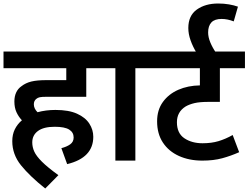

<svg xmlns="http://www.w3.org/2000/svg" viewBox="-20 -916 1417 1095"><path d="M330 -71Q361 -79 380.5 -93Q400 -107 400 -132Q400 -161 374.5 -177Q349 -193 292 -193Q229 -193 196.5 -169Q164 -145 164 -104Q164 -77 175.5 -51.5Q187 -26 219 6Q251 38 313 83L238 159Q150 89 100 27Q50 -35 50 -111Q50 -149 64.5 -178.5Q79 -208 105 -230Q86 -250 74 -276Q62 -302 62 -337Q62 -367 72.5 -389Q83 -411 102 -424Q126 -443 158.5 -451Q191 -459 245 -459H358V-527H0V-622H570V-527H472V-364H247Q219 -364 207 -361.5Q195 -359 187 -352Q173 -341 173 -321Q173 -297 194 -276Q242 -289 296 -289Q372 -289 419.5 -267.5Q467 -246 489.5 -211Q512 -176 512 -136Q512 -16 363 20Z M752 -527V0H638V-527H555V-622H850V-527Z M1377 -527H1234V-335H1171Q1119 -335 1089.5 -328Q1060 -321 1039 -309Q989 -278 989 -219Q989 -156 1031.5 -127.5Q1074 -99 1135 -99Q1186 -99 1226 -111Q1266 -123 1307 -146L1344 -48Q1297 -27 1247.5 -13.5Q1198 0 1134 0Q1059 0 1000.5 -26.5Q942 -53 909 -103Q876 -153 876 -224Q876 -289 909 -334.5Q942 -380 997 -404Q1052 -428 1120 -429V-527H836V-622H1377Z M1101 -615Q1080 -649 1067 -685.5Q1054 -722 1054 -756Q1054 -827 1102.5 -861.5Q1151 -896 1224 -896Q1257 -896 1286 -891Q1315 -886 1337 -878L1313 -794Q1277 -808 1244 -808Q1204 -808 1185.5 -788Q1167 -768 1167 -731Q1167 -704 1179.5 -674Q1192 -644 1212 -615Z"/></svg>

Font: Noto Sans Devanagari UI SemiBold
Style: Regular
Weight: 600
Designer: Jelle Bosma - Monotype Design Team
Foundry: Monotype Imaging Inc.
Version: Version 2.003; ttfautohint (v1.8.4.7-5d5b)